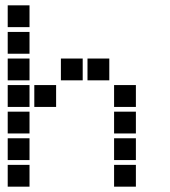

<svg xmlns="http://www.w3.org/2000/svg" viewBox="-20 -711 640 722"><path d="M10 -691Q9 -691 9 -691Q9 -691 9 -690V-610Q9 -609 9 -609Q9 -609 10 -609H90Q91 -609 91 -609Q91 -609 91 -610V-690Q91 -691 91 -691Q91 -691 90 -691ZM10 -591Q9 -591 9 -591Q9 -591 9 -590V-510Q9 -509 9 -509Q9 -509 10 -509H90Q91 -509 91 -509Q91 -509 91 -510V-590Q91 -591 91 -591Q91 -591 90 -591ZM10 -491Q9 -491 9 -491Q9 -491 9 -490V-410Q9 -409 9 -409Q9 -409 10 -409H90Q91 -409 91 -409Q91 -409 91 -410V-490Q91 -491 91 -491Q91 -491 90 -491ZM210 -491Q209 -491 209 -491Q209 -491 209 -490V-410Q209 -409 209 -409Q209 -409 210 -409H290Q291 -409 291 -409Q291 -409 291 -410V-490Q291 -491 291 -491Q291 -491 290 -491ZM310 -491Q309 -491 309 -491Q309 -491 309 -490V-410Q309 -409 309 -409Q309 -409 310 -409H390Q391 -409 391 -409Q391 -409 391 -410V-490Q391 -491 391 -491Q391 -491 390 -491ZM10 -391Q9 -391 9 -391Q9 -391 9 -390V-310Q9 -309 9 -309Q9 -309 10 -309H90Q91 -309 91 -309Q91 -309 91 -310V-390Q91 -391 91 -391Q91 -391 90 -391ZM110 -391Q109 -391 109 -391Q109 -391 109 -390V-310Q109 -309 109 -309Q109 -309 110 -309H190Q191 -309 191 -309Q191 -309 191 -310V-390Q191 -391 191 -391Q191 -391 190 -391ZM410 -391Q409 -391 409 -391Q409 -391 409 -390V-310Q409 -309 409 -309Q409 -309 410 -309H490Q491 -309 491 -309Q491 -309 491 -310V-390Q491 -391 491 -391Q491 -391 490 -391ZM10 -291Q9 -291 9 -291Q9 -291 9 -290V-210Q9 -209 9 -209Q9 -209 10 -209H90Q91 -209 91 -209Q91 -209 91 -210V-290Q91 -291 91 -291Q91 -291 90 -291ZM410 -291Q409 -291 409 -291Q409 -291 409 -290V-210Q409 -209 409 -209Q409 -209 410 -209H490Q491 -209 491 -209Q491 -209 491 -210V-290Q491 -291 491 -291Q491 -291 490 -291ZM10 -191Q9 -191 9 -191Q9 -191 9 -190V-110Q9 -109 9 -109Q9 -109 10 -109H90Q91 -109 91 -109Q91 -109 91 -110V-190Q91 -191 91 -191Q91 -191 90 -191ZM410 -191Q409 -191 409 -191Q409 -191 409 -190V-110Q409 -109 409 -109Q409 -109 410 -109H490Q491 -109 491 -109Q491 -109 491 -110V-190Q491 -191 491 -191Q491 -191 490 -191ZM10 -91Q9 -91 9 -91Q9 -91 9 -90V-10Q9 -9 9 -9Q9 -9 10 -9H90Q91 -9 91 -9Q91 -9 91 -10V-90Q91 -91 91 -91Q91 -91 90 -91ZM410 -91Q409 -91 409 -91Q409 -91 409 -90V-10Q409 -9 409 -9Q409 -9 410 -9H490Q491 -9 491 -9Q491 -9 491 -10V-90Q491 -91 491 -91Q491 -91 490 -91Z"/></svg>

Font: Doto Black ExtraBold
Style: Regular
Weight: 800
Monospace: yes
Version: Version 1.000